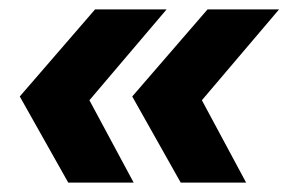

<svg xmlns="http://www.w3.org/2000/svg" viewBox="-20 -472 613 408"><path d="M125 -84 22 -267 182 -452H334L170 -259L264 -84ZM364 -84 261 -267 421 -452H573L409 -259L503 -84Z"/></svg>

Font: Mulish ExtraLight Black
Style: Italic
Weight: 900
Italic angle: -9°
Version: Version 3.603